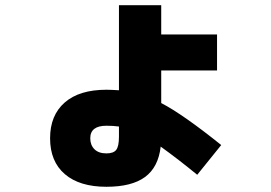

<svg xmlns="http://www.w3.org/2000/svg" viewBox="-20 -652 1040 736"><path d="M388 -170Q326 -170 326 -122Q326 -96 342 -80Q358 -64 388 -64Q415 -64 425.5 -77.5Q436 -91 436 -128V-167Q414 -170 388 -170ZM596 -90Q587 -11 536 26.5Q485 64 388 64Q285 64 228.5 15.5Q172 -33 172 -122Q172 -210 228 -259Q284 -308 388 -308Q404 -308 436 -306V-632H598V-520H812V-382H598V-257Q681 -214 828 -96L736 18Q664 -41 596 -90Z"/></svg>

Font: Mplus 1p Black
Style: Regular
Weight: 900
Version: Version 1.061